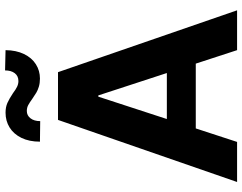

<svg xmlns="http://www.w3.org/2000/svg" viewBox="-119 -837 956 758"><g transform="rotate(-90 359.0 -458.0)"><path d="M19.5 0 264.6 -707H453.1L697.3 0H540L486.8 -163.1H231L177.7 0ZM449.7 -277.3 361.3 -547.9H356.4L268.1 -277.3ZM293 -914.1Q315.4 -914.1 331.8 -906.7Q348.1 -899.4 370.1 -884.8Q384.3 -874 395.3 -868.7Q406.2 -863.3 418 -863.3Q438 -863.3 449 -877.7Q460 -892.1 460 -916L540 -914.1Q539.6 -872.1 524.7 -841.3Q509.8 -810.5 484.4 -794.4Q459 -778.3 427.7 -778.3Q409.7 -778.3 395.5 -782.7Q381.3 -787.1 372.1 -792.7Q362.8 -798.3 347.7 -808.6Q333 -819.3 322.8 -824.7Q312.5 -830.1 299.8 -830.1Q282.2 -830.1 271 -815.7Q259.8 -801.3 259.8 -777.3L178.7 -778.3Q178.7 -820.8 193.8 -851.6Q209 -882.3 234.9 -898.2Q260.7 -914.1 293 -914.1Z"/></g></svg>

Font: Pretendard Std
Style: Bold
Weight: 700
Designer: Base glyphs from Inter by Rasmus Andersson; Hangeul glyphs from Noto Sans CJK(Source Han Sans) by Jang Soo-young and Kan
Foundry: Kil Hyung-jin
Version: Version 1.309